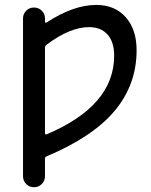

<svg xmlns="http://www.w3.org/2000/svg" viewBox="-20 -578 623 794"><path d="M166 -27.3Q166 -24.4 168 -22.9Q169.9 -21.5 172.9 -22.5Q452.1 -140.6 452.1 -347.7Q452.1 -404.3 424.8 -435.1Q397.5 -465.8 347.7 -465.8Q269.5 -465.8 171.9 -392.6Q166 -387.7 166 -380.9ZM172.9 68.4Q166 71.3 166 78.1V150.4Q166 169.9 152.8 183.1Q139.6 196.3 120.6 196.3Q101.6 196.3 88.4 183.1Q75.2 169.9 75.2 150.4V-502Q75.2 -520.5 88.4 -533.7Q101.6 -546.9 120.6 -546.9Q139.6 -546.9 152.8 -533.7Q166 -520.5 166 -502V-488.3Q166 -485.4 168 -484.4Q169.9 -483.4 171.9 -484.4Q283.2 -557.6 377.9 -557.6Q455.1 -557.6 500 -506.8Q544.9 -456.1 544.9 -370.1Q544.9 -226.6 452.1 -117.2Q361.3 -10.7 172.9 68.4Z"/></svg>

Font: Gen Jyuu Gothic P Regular
Style: Regular
Weight: 400
Designer: [Source Han Sans]
Ryoko NISHIZUKA  (kana & ideographs); Paul D. Hunt (Latin, Greek & Cyrillic); Wenlong ZHANG  (bopomofo
Version: Version 1.002.20150607